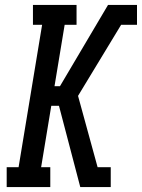

<svg xmlns="http://www.w3.org/2000/svg" viewBox="-20 -755 573 775"><path d="M7 0V-80H55L150 -655H113V-735H289V-655H241L200 -407H222L416 -735H533V-655H469L295 -368L374 -80H427V0H304L218 -328H187L146 -80H183V0Z"/></svg>

Font: Iosevka Curly Slab MdObl
Style: Regular
Weight: 500
Italic angle: -9°
Monospace: yes
Designer: Belleve Invis
Foundry: Belleve Invis
Version: Version 11.0.0; ttfautohint (v1.8.3)